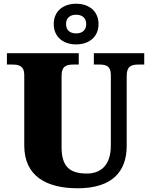

<svg xmlns="http://www.w3.org/2000/svg" viewBox="-20 -999 809 1029"><path d="M388 -761C455 -761 508 -799 508 -870C508 -941 455 -979 388 -979C321 -979 268 -941 268 -870C268 -799 321 -761 388 -761ZM388 -820C359 -820 334 -834 334 -870C334 -906 359 -920 388 -920C417 -920 442 -906 442 -870C442 -834 417 -820 388 -820ZM396 10C585 10 659 -83 659 -217V-593C659 -646 687 -653 723 -653H753V-714H483V-653H512C548 -653 574 -646 574 -597V-219C574 -109 516 -69 446 -69C359 -69 310 -101 310 -210V-593C310 -646 338 -653 373 -653H402V-714H17V-653H46C81 -653 110 -646 110 -597V-219C110 -55 229 10 396 10Z"/></svg>

Font: UArctic Serif Black
Style: Regular
Weight: 900
Designer: Customization by Puisto advertising & original work Monotype Design Team
Foundry: Monotype Imaging Inc.
Version: Version 2.004